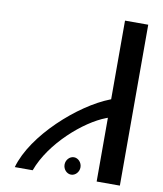

<svg xmlns="http://www.w3.org/2000/svg" viewBox="-92 -926 842 993"><g transform="rotate(10 329.5 -429.5)"><path d="M483.5 -342.3V-7.5H605.4V-852.5H483.5V-439.4L478.8 -437.6C320.7 -376.2 102.4 -182.4 53.6 -7.5H147.6C201.9 -157.8 363.6 -296.7 473.9 -338.7ZM346.6 -110.8C324.3 -110.8 304.8 -90.1 304.8 -65.1C304.8 -40.1 324.3 -19.5 346.6 -19.5C368.9 -19.5 388.4 -40.1 388.4 -65.1C388.4 -90.1 368.9 -110.8 346.6 -110.8Z"/></g></svg>

Font: Stormning
Style: Light
Weight: 400
Designer: Robert Jablonski, Mew Too
Foundry: Cannot Into Space Fonts
Version: Version 0.90